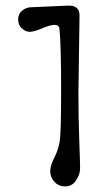

<svg xmlns="http://www.w3.org/2000/svg" viewBox="-20 -662 352 688"><path d="M265 -607 261 -331Q261 -242 264 -161Q267 -80 267 -58.5Q267 -37 252.5 -15.5Q238 6 214 6Q190 6 175 -10.5Q160 -27 160 -48Q160 -69 174.5 -97Q189 -125 194 -155.5Q199 -186 199 -343Q199 -500 193 -559Q191 -573 175.5 -573Q160 -573 131 -560.5Q102 -548 87 -548Q72 -548 58.5 -560Q45 -572 45 -592Q45 -612 59.5 -624Q74 -636 92 -636L226 -642Q265 -642 265 -607Z"/></svg>

Font: Macondo
Style: Regular
Weight: 400
Version: Version 2.001